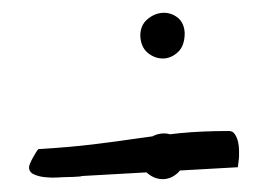

<svg xmlns="http://www.w3.org/2000/svg" viewBox="-20 -566 424 300"><path d="M199.2 -509.8Q199.2 -526.4 210 -535.6Q220.7 -544.9 233.4 -545.9Q246.1 -546.9 256.8 -539.1Q267.6 -531.2 268.6 -514.6Q268.6 -494.1 257.8 -484.4Q247.1 -474.6 234.4 -474.6Q221.7 -474.6 210.9 -483.4Q200.2 -492.2 199.2 -509.8ZM199.2 -321.3Q199.2 -337.9 210 -347.2Q220.7 -356.4 233.4 -357.4Q246.1 -358.4 256.8 -350.6Q267.6 -342.8 268.6 -326.2Q268.6 -305.7 257.8 -295.9Q247.1 -286.1 234.4 -286.1Q221.7 -286.1 210.9 -294.9Q200.2 -303.7 199.2 -321.3ZM25.4 -304.7Q25.4 -308.6 31.2 -319.3Q37.1 -330.1 40 -333Q87.9 -335.9 124.5 -340.3Q161.1 -344.7 193.8 -349.6Q226.6 -354.5 260.7 -357.9Q294.9 -361.3 337.9 -361.3Q343.8 -361.3 347.2 -356Q350.6 -350.6 352.1 -343.8Q353.5 -336.9 353.5 -330.6Q353.5 -324.2 353.5 -322.3Q353.5 -318.4 352.5 -312Q351.6 -305.7 351.6 -304.7L108.4 -291Q106.4 -290 94.7 -289.6Q83 -289.1 77.1 -289.1Q77.1 -289.1 68.8 -288.6Q60.5 -288.1 50.8 -289.1Q41 -290 33.2 -293.5Q25.4 -296.9 25.4 -304.7Z"/></svg>

Font: Shadows Into Light Two
Style: Regular
Weight: 400
Designer: Kimberly Geswein
Foundry: Kimberly Geswein
Version: Version 1.003 2012